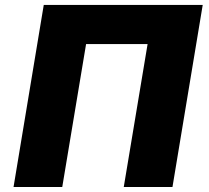

<svg xmlns="http://www.w3.org/2000/svg" viewBox="-20 -747 834 767"><path d="M789.8 -727.3 669 0H474.4L569.6 -571H323.9L228.7 0H34.1L154.8 -727.3Z"/></svg>

Font: Karasuma Gothic
Style: Italic
Weight: 900
Italic angle: -9.39999°
Designer: Rasmus Andersson / Ryoko Nishizuka
Foundry: Genbu
Version: Version 1.00